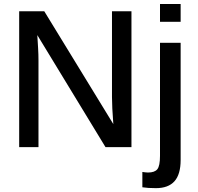

<svg xmlns="http://www.w3.org/2000/svg" viewBox="-20 -745 1003 972"><path d="M174.8 -439.9V0H77.1V-688H204.1L553.7 -116.7Q546.9 -205.6 546.9 -253.9V-688H645.5V0H514.2L168.9 -567.4Q170.9 -532.7 172.9 -501Q174.8 -469.2 174.8 -439.9ZM894.5 -724.6V-634.8H790V-724.6ZM769.5 207.5Q728 207.5 700.7 203.1V125.5Q708 126.5 714.8 127.4Q721.7 128.4 729 128.4Q763.2 128.4 776.6 111.6Q790 94.7 790 44.4V-528.3H894.5V64.5Q894.5 137.7 863.3 172.6Q832 207.5 769.5 207.5Z"/></svg>

Font: Arimo Medium
Style: Regular
Weight: 500
Designer: Steve Matteson
Foundry: Monotype Imaging Inc.
Version: Version 1.33